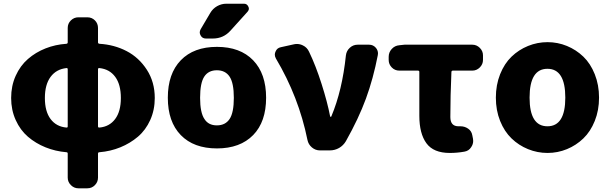

<svg xmlns="http://www.w3.org/2000/svg" viewBox="-20 -810 3285 1034"><path d="M515.6 -443.4Q507.8 -444.3 507.8 -436.5V-129.9Q507.8 -122.1 515.6 -123Q569.3 -127.9 600.1 -168.9Q630.9 -210 630.9 -282.2Q630.9 -354.5 600.6 -396Q570.3 -437.5 515.6 -443.4ZM337.9 -123Q344.7 -122.1 344.7 -129.9V-436.5Q344.7 -444.3 337.9 -443.4Q283.2 -437.5 252.4 -396Q221.7 -354.5 221.7 -282.2Q221.7 -210 252.4 -168.9Q283.2 -127.9 337.9 -123ZM450.2 -716.8Q474.6 -716.8 491.2 -700.2Q507.8 -683.6 507.8 -659.2V-582Q507.8 -575.2 515.6 -574.2Q595.7 -569.3 662.1 -534.7Q728.5 -500 771 -434.1Q813.5 -368.2 813.5 -282.2Q813.5 -217.8 789.1 -163.6Q764.6 -109.4 722.7 -73.7Q680.7 -38.1 627.9 -16.6Q575.2 4.9 515.6 9.8Q507.8 9.8 507.8 17.6V146.5Q507.8 169.9 491.2 187Q474.6 204.1 450.2 204.1H402.3Q378.9 204.1 361.8 187Q344.7 169.9 344.7 146.5V17.6Q344.7 9.8 337.9 9.8Q278.3 4.9 225.1 -16.6Q171.9 -38.1 130.4 -73.7Q88.9 -109.4 64.5 -163.6Q40 -217.8 40 -282.2Q40 -347.7 64.5 -401.9Q88.9 -456.1 130.4 -492.2Q171.9 -528.3 225.1 -549.3Q278.3 -570.3 337.9 -574.2Q344.7 -575.2 344.7 -582V-659.2Q344.7 -683.6 361.8 -700.2Q378.9 -716.8 402.3 -716.8Z M1081.1 -168.9Q1102.5 -134.8 1147.9 -134.8Q1193.4 -134.8 1216.3 -168.9Q1239.3 -203.1 1239.3 -283.2Q1239.3 -363.3 1216.3 -397.5Q1193.4 -431.6 1147.9 -431.6Q1102.5 -431.6 1080.1 -397.5Q1057.6 -363.3 1057.6 -283.2Q1057.6 -203.1 1081.1 -168.9ZM1343.8 -83Q1273.4 -10.7 1148.4 -10.7Q1023.4 -10.7 953.6 -82.5Q883.8 -154.3 883.8 -283.7Q883.8 -413.1 953.6 -485.4Q1023.4 -557.6 1148.4 -557.6Q1273.4 -557.6 1343.3 -485.4Q1413.1 -413.1 1413.1 -283.7Q1413.1 -154.3 1343.8 -83ZM1293.9 -790Q1310.5 -790 1317.4 -774.4Q1320.3 -768.6 1320.3 -763.7Q1320.3 -754.9 1313.5 -747.1L1221.7 -645.5Q1183.6 -602.5 1126 -602.5H1088.9Q1069.3 -602.5 1060.5 -619.1Q1055.7 -627 1055.7 -635.3Q1055.7 -643.6 1060.5 -652.3L1112.3 -740.2Q1126 -763.7 1149.4 -776.9Q1172.9 -790 1199.2 -790Z M1842.8 -49.8Q1829.1 -26.4 1806.2 -13.2Q1783.2 0 1755.9 0H1703.1Q1678.7 0 1659.7 -16.1Q1640.6 -32.2 1635.7 -56.6Q1588.9 -288.1 1465.8 -495.1Q1460 -505.9 1460 -515.6Q1460 -524.4 1463.9 -532.2Q1471.7 -551.8 1492.2 -555.7L1562.5 -571.3Q1570.3 -573.2 1579.1 -573.2Q1595.7 -573.2 1611.3 -565.4Q1633.8 -554.7 1644.5 -531.2Q1680.7 -456.1 1711.9 -357.9Q1743.2 -259.8 1757.8 -183.6Q1758.8 -180.7 1761.2 -180.7Q1763.7 -180.7 1764.6 -183.6Q1823.2 -323.2 1842.8 -511.7Q1845.7 -536.1 1863.8 -552.7Q1881.8 -569.3 1906.2 -569.3H1967.8Q1990.2 -569.3 2004.9 -551.8Q2015.6 -538.1 2015.6 -522.5Q2015.6 -517.6 2014.6 -512.7Q1990.2 -386.7 1950.7 -278.8Q1911.1 -170.9 1842.8 -49.8Z M2402.3 13.7Q2314.5 13.7 2276.4 -38.6Q2238.3 -90.8 2238.3 -186.5V-422.9Q2238.3 -429.7 2230.5 -429.7H2130.9Q2106.4 -429.7 2089.8 -446.8Q2073.2 -463.9 2073.2 -487.3V-503.9Q2073.2 -528.3 2089.8 -546.4Q2106.4 -564.5 2130.9 -566.4L2158.2 -569.3H2523.4Q2546.9 -569.3 2564 -552.2Q2581.1 -535.2 2581.1 -511.7V-487.3Q2581.1 -463.9 2564 -446.8Q2546.9 -429.7 2523.4 -429.7H2418.9Q2412.1 -429.7 2411.1 -422.9Q2405.3 -293 2405.3 -179.7Q2405.3 -129.9 2449.2 -129.9Q2453.1 -129.9 2457 -129.9Q2458 -129.9 2460 -129.9Q2482.4 -129.9 2501 -117.2Q2519.5 -104.5 2523.4 -82L2527.3 -62.5Q2528.3 -56.6 2528.3 -50.8Q2528.3 -33.2 2517.6 -17.6Q2504.9 2.9 2480.5 6.8Q2441.4 13.7 2402.3 13.7Z M2650.4 -284.2Q2650.4 -352.5 2673.3 -410.2Q2696.3 -467.8 2734.9 -504.9Q2773.4 -542 2823.7 -562.5Q2874 -583 2928.7 -583Q2983.4 -583 3033.2 -562.5Q3083 -542 3121.6 -504.9Q3160.2 -467.8 3183.1 -410.2Q3206.1 -352.5 3206.1 -284.2Q3206.1 -215.8 3183.1 -158.7Q3160.2 -101.6 3121.6 -64.5Q3083 -27.3 3033.2 -6.8Q2983.4 13.7 2928.7 13.7Q2874 13.7 2823.7 -6.8Q2773.4 -27.3 2734.9 -64.5Q2696.3 -101.6 2673.3 -158.7Q2650.4 -215.8 2650.4 -284.2ZM3024.4 -284.2Q3024.4 -439.5 2928.2 -439.5Q2832 -439.5 2832 -284.2Q2832 -129.9 2928.2 -129.9Q3024.4 -129.9 3024.4 -284.2Z"/></svg>

Font: Gen Jyuu Gothic Heavy
Style: Bold
Weight: 900
Designer: [Source Han Sans]
Ryoko NISHIZUKA  (kana & ideographs); Paul D. Hunt (Latin, Greek & Cyrillic); Wenlong ZHANG  (bopomofo
Version: Version 1.002.20150607